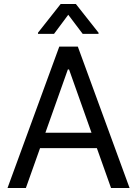

<svg xmlns="http://www.w3.org/2000/svg" viewBox="-20 -940 686 960"><path d="M17.6 0 276.4 -707H369.1L627.9 0H535.2L464.4 -199.2H180.2L109.4 0ZM437.5 -276.4 325.2 -592.8H319.3L207 -276.4ZM321.3 -866.2 250 -770.5H169.9V-776.4L283.2 -919.9H359.4L472.7 -776.4V-770.5H393.6Z"/></svg>

Font: Pretendard
Style: Regular
Weight: 400
Designer: Base glyphs from Inter by Rasmus Andersson; Hangeul glyphs from Noto Sans CJK(Source Han Sans) by Jang Soo-young and Kan
Foundry: Kil Hyung-jin
Version: Version 1.309